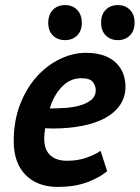

<svg xmlns="http://www.w3.org/2000/svg" viewBox="-20 -722 550 756"><path d="M402 -48Q371 -22 322 -4Q273 14 208 14Q127 14 80.5 -33.5Q34 -81 34 -166Q34 -246 59 -310.5Q84 -375 124.5 -420Q165 -465 216 -489.5Q267 -514 318 -514Q359 -514 388.5 -503.5Q418 -493 437 -474.5Q456 -456 465 -432Q474 -408 474 -381Q474 -340 453 -309Q432 -278 394.5 -257.5Q357 -237 304 -226.5Q251 -216 188 -216Q180 -216 173 -216.5Q166 -217 158 -217Q156 -205 155 -195.5Q154 -186 154 -178Q154 -133 177.5 -111Q201 -89 244 -89Q288 -89 323 -102Q358 -115 376 -128ZM176 -295Q204 -295 235.5 -297Q267 -299 294 -306.5Q321 -314 339 -328.5Q357 -343 357 -368Q357 -383 346 -398.5Q335 -414 300 -414Q256 -414 223.5 -380Q191 -346 176 -295ZM170 -632Q170 -665 188.5 -683.5Q207 -702 236 -702Q265 -702 283.5 -683.5Q302 -665 302 -632Q302 -600 283.5 -582Q265 -564 236 -564Q207 -564 188.5 -582Q170 -600 170 -632ZM378 -633Q378 -665 396.5 -683.5Q415 -702 444 -702Q473 -702 491.5 -683.5Q510 -665 510 -633Q510 -601 491.5 -582.5Q473 -564 444 -564Q415 -564 396.5 -582.5Q378 -601 378 -633Z"/></svg>

Font: PT Sans
Style: Bold Italic
Weight: 700
Italic angle: -12°
Designer: A.Korolkova, O.Umpeleva, V.Yefimov
Foundry: ParaType Ltd
Version: Version 2.003W OFL